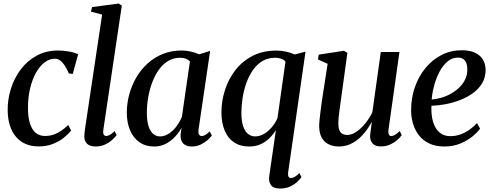

<svg xmlns="http://www.w3.org/2000/svg" viewBox="-20 -838 2853 1112"><path d="M204 10Q119.5 10 72.2 -46.2Q25 -102.5 24.5 -201.5Q24 -262.5 43 -323.5Q62 -384.5 99.2 -434.8Q136.5 -485 191.5 -515.2Q246.5 -545.5 318 -545.5Q345 -545.5 377.5 -540Q410 -534.5 432.5 -524L401.5 -410L379 -412.5Q367 -440.5 354.2 -459.5Q341.5 -478.5 327.8 -488.2Q314 -498 298 -498Q266.5 -498 238.2 -476.5Q210 -455 188.2 -416.2Q166.5 -377.5 154 -324.5Q141.5 -271.5 142 -208Q142.5 -157.5 153.8 -122.2Q165 -87 186.8 -68.8Q208.5 -50.5 240.5 -50.5Q269 -50.5 292.5 -59Q316 -67.5 336.2 -81.8Q356.5 -96 375 -114L392 -82.5Q377 -62.5 350.5 -41Q324 -19.5 287.2 -4.8Q250.5 10 204 10Z M578 -83Q576 -66.5 581 -58.5Q586 -50.5 595 -50.5Q604.5 -50.5 615.8 -56.5Q627 -62.5 644 -79L655.5 -55.5Q646.5 -43 629.8 -27.8Q613 -12.5 588.5 -1Q564 10.5 531.5 10.5Q514 10.5 499.2 4.2Q484.5 -2 476.2 -15.8Q468 -29.5 468.5 -52Q468.5 -56.5 469.2 -64Q470 -71.5 471 -79.8Q472 -88 473 -95.5L571.5 -753.5L507 -770.5L513 -797L667.5 -817.5L685.5 -805.5Z M1130 -88.5Q1127 -66.5 1133 -58.2Q1139 -50 1149 -50Q1158 -50 1169.2 -56.5Q1180.5 -63 1194.5 -77L1207 -53.5Q1200.5 -43.5 1184.2 -28.5Q1168 -13.5 1143.8 -1.5Q1119.5 10.5 1089 10.5Q1057.5 10.5 1040.8 -7.5Q1024 -25.5 1026 -59L1031.5 -98Q1017 -71 993.8 -46Q970.5 -21 940 -5.2Q909.5 10.5 873 10.5Q823.5 10.5 788 -14Q752.5 -38.5 733.5 -82.8Q714.5 -127 714.5 -186Q714.5 -237.5 728 -289Q741.5 -340.5 767.8 -386.5Q794 -432.5 832.5 -468.2Q871 -504 921.2 -524.8Q971.5 -545.5 1033 -545.5Q1059 -545.5 1085.8 -539.2Q1112.5 -533 1133.5 -523.5L1197 -543ZM1080 -482.5Q1071 -492 1056.8 -497.8Q1042.5 -503.5 1024 -503.5Q984 -503.5 953 -484.5Q922 -465.5 899 -432.8Q876 -400 860.8 -358.5Q845.5 -317 838 -272.5Q830.5 -228 830.5 -185Q830.5 -138 840.2 -107.8Q850 -77.5 867 -62.8Q884 -48 906.5 -48Q926.5 -48 945.5 -57.2Q964.5 -66.5 981.2 -82.5Q998 -98.5 1011.2 -119Q1024.5 -139.5 1033.5 -161.5Z M1648.5 162.5Q1647 177 1651.2 185Q1655.5 193 1665 193Q1675 193 1687.8 185.8Q1700.5 178.5 1714 164L1726 188Q1718 199.5 1701.5 215Q1685 230.5 1660 242.2Q1635 254 1601.5 254Q1564 254 1549.2 233.8Q1534.5 213.5 1539.5 180.5L1578 -85Q1562 -58.5 1539.5 -36.8Q1517 -15 1488.2 -2.2Q1459.5 10.5 1423 10.5Q1370.5 10.5 1334.8 -14Q1299 -38.5 1280.8 -83Q1262.5 -127.5 1262.5 -188Q1262.5 -252 1282.5 -315.2Q1302.5 -378.5 1342.2 -430.5Q1382 -482.5 1441.8 -513.8Q1501.5 -545 1580.5 -545Q1609 -545 1637.2 -538.8Q1665.5 -532.5 1687 -522.5L1749.5 -539ZM1633.5 -481.5Q1623 -493 1607.5 -498.2Q1592 -503.5 1574 -503.5Q1531.5 -503.5 1499.2 -484Q1467 -464.5 1444 -431Q1421 -397.5 1406.5 -356.2Q1392 -315 1385 -270.2Q1378 -225.5 1378 -184Q1378 -138 1388 -107.8Q1398 -77.5 1416 -62.8Q1434 -48 1457 -48Q1484 -48 1509 -62.5Q1534 -77 1554.5 -101.5Q1575 -126 1587 -154Z M1942.5 10.5Q1910 10.5 1884.2 -1.8Q1858.5 -14 1843.8 -40Q1829 -66 1828.5 -106.5Q1828.5 -122 1830.8 -144.5Q1833 -167 1836.2 -192.5Q1839.5 -218 1842.8 -242Q1846 -266 1849 -284L1877.5 -468.5L1821.5 -493.5L1826 -521.5L1972 -544L1992 -532L1958 -284.5Q1955.5 -265 1952.2 -242.5Q1949 -220 1946 -197.8Q1943 -175.5 1941.2 -156.5Q1939.5 -137.5 1939.5 -124.5Q1939.5 -99.5 1945.2 -84.5Q1951 -69.5 1962.8 -63Q1974.5 -56.5 1992 -56.5Q2017.5 -56.5 2044.2 -74.8Q2071 -93 2095.2 -122.8Q2119.5 -152.5 2136.5 -187.5L2185.5 -537H2293.5L2230 -86.5Q2227.5 -68.5 2232 -59.2Q2236.5 -50 2246 -50Q2255.5 -50 2267.5 -56.8Q2279.5 -63.5 2295 -79L2306.5 -55.5Q2299.5 -44 2282.2 -28.5Q2265 -13 2240.8 -1.5Q2216.5 10 2187 10Q2153 10 2138 -7Q2123 -24 2123.5 -49.5Q2123.5 -53 2124.5 -62Q2125.5 -71 2127 -83Q2128.5 -95 2130.2 -107.2Q2132 -119.5 2133.5 -129L2132 -129.5Q2117 -102.5 2097.8 -77.2Q2078.5 -52 2054.8 -32.2Q2031 -12.5 2003 -1Q1975 10.5 1942.5 10.5Z M2760.5 -93Q2746 -72.5 2716.8 -48.2Q2687.5 -24 2646.2 -6.8Q2605 10.5 2554 10.5Q2503 10.5 2466.2 -7Q2429.5 -24.5 2406.2 -54.5Q2383 -84.5 2371.8 -122.8Q2360.5 -161 2361 -202.5Q2361.5 -273 2383.5 -335.2Q2405.5 -397.5 2445 -445Q2484.5 -492.5 2537.8 -519.8Q2591 -547 2654 -547Q2701.5 -547 2732 -532.2Q2762.5 -517.5 2777.2 -492Q2792 -466.5 2792.5 -433.5Q2792.5 -389.5 2772.2 -355.8Q2752 -322 2718 -297.8Q2684 -273.5 2642.8 -257.8Q2601.5 -242 2558.8 -234.2Q2516 -226.5 2479 -225.5Q2477 -191.5 2482 -160Q2487 -128.5 2499.8 -103.8Q2512.5 -79 2534.5 -64.2Q2556.5 -49.5 2588 -49.5Q2619 -49.5 2646.2 -59.2Q2673.5 -69 2697.8 -86Q2722 -103 2742.5 -125ZM2632 -504.5Q2599 -504.5 2572.5 -482.5Q2546 -460.5 2526.8 -424.8Q2507.5 -389 2495.5 -346.2Q2483.5 -303.5 2480 -261.5Q2510 -264 2540 -273.2Q2570 -282.5 2596.5 -298.2Q2623 -314 2643.5 -334.8Q2664 -355.5 2675.5 -381.2Q2687 -407 2686.5 -436Q2686.5 -470.5 2672.5 -487.5Q2658.5 -504.5 2632 -504.5Z"/></svg>

Font: Merriweather 72pt Medium
Style: Italic
Weight: 500
Italic angle: -7.8°
Version: Version 2.101